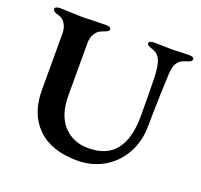

<svg xmlns="http://www.w3.org/2000/svg" viewBox="-117 -786 977 933"><g transform="rotate(20 371.0 -320.0)"><path d="M94 -249V-541Q94 -571 81 -592Q68 -613 45 -619Q15 -626 15 -641Q15 -647 23 -650.5Q31 -654 43 -654Q62 -654 100 -652Q142 -650 161 -650Q180 -650 222 -652L278 -653Q305 -653 305 -640Q305 -633 298.5 -629Q292 -625 281.5 -621Q271 -617 264 -614Q248 -607 236 -587.5Q224 -568 224 -539V-270Q224 -167 273.5 -114Q323 -61 402 -61Q496 -61 542.5 -120Q589 -179 589 -293Q589 -426 587 -492Q585 -550 574.5 -578Q564 -606 538 -617Q533 -619 523 -622.5Q513 -626 507 -630Q501 -634 501 -639Q501 -653 530 -653L582 -652Q594 -651 620 -651Q638 -651 664 -653L707 -654Q734 -654 734 -641Q734 -628 704 -620Q674 -612 661.5 -592Q649 -572 647 -536Q642 -429 640 -325Q640 -281 639 -258Q638 -180 602.5 -117.5Q567 -55 506.5 -20.5Q446 14 373 14Q237 14 165.5 -56.5Q94 -127 94 -249Z"/></g></svg>

Font: EB Garamond SemiBold
Style: Regular
Weight: 600
Designer: Georg Duffner and Octavio Pardo
Foundry: Georg Duffner
Version: Version 1.000